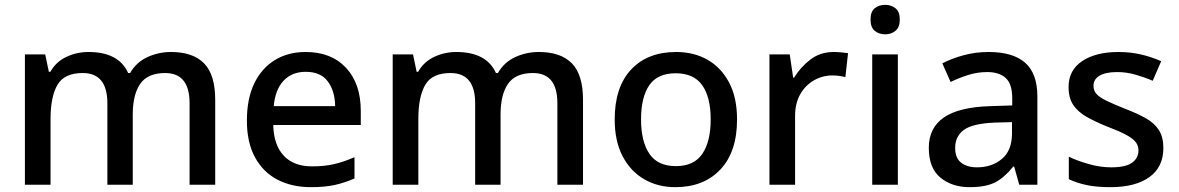

<svg xmlns="http://www.w3.org/2000/svg" viewBox="-20 -764 4874 794"><path d="M687 -549Q778 -549 824 -502Q870 -455 870 -351V0H764V-337Q764 -462 663 -462Q591 -462 560 -417.5Q529 -373 529 -290V0H424V-337Q424 -462 322 -462Q246 -462 217.5 -413Q189 -364 189 -272V0H83V-539H167L182 -467H188Q212 -509 255 -529Q298 -549 346 -549Q471 -549 510 -462H518Q544 -507 590 -528Q636 -549 687 -549Z M1244 -549Q1350 -549 1411 -483.5Q1472 -418 1472 -305V-247H1110Q1112 -164 1153.5 -120Q1195 -76 1270 -76Q1322 -76 1362.5 -85.5Q1403 -95 1446 -114V-26Q1405 -8 1364 1Q1323 10 1266 10Q1187 10 1127.5 -21Q1068 -52 1034.5 -113.5Q1001 -175 1001 -265Q1001 -356 1031.5 -419Q1062 -482 1116.5 -515.5Q1171 -549 1244 -549ZM1244 -467Q1187 -467 1152.5 -430Q1118 -393 1112 -325H1366Q1365 -388 1335.5 -427.5Q1306 -467 1244 -467Z M2208 -549Q2299 -549 2345 -502Q2391 -455 2391 -351V0H2285V-337Q2285 -462 2184 -462Q2112 -462 2081 -417.5Q2050 -373 2050 -290V0H1945V-337Q1945 -462 1843 -462Q1767 -462 1738.5 -413Q1710 -364 1710 -272V0H1604V-539H1688L1703 -467H1709Q1733 -509 1776 -529Q1819 -549 1867 -549Q1992 -549 2031 -462H2039Q2065 -507 2111 -528Q2157 -549 2208 -549Z M3028 -270Q3028 -136 2959 -63Q2890 10 2773 10Q2700 10 2643.5 -23Q2587 -56 2554.5 -118.5Q2522 -181 2522 -270Q2522 -404 2590 -476.5Q2658 -549 2776 -549Q2850 -549 2906.5 -516.5Q2963 -484 2995.5 -422Q3028 -360 3028 -270ZM2631 -270Q2631 -179 2665.5 -128Q2700 -77 2775 -77Q2850 -77 2884.5 -128Q2919 -179 2919 -270Q2919 -362 2884 -411.5Q2849 -461 2774 -461Q2699 -461 2665 -411.5Q2631 -362 2631 -270Z M3428 -549Q3442 -549 3458.5 -547.5Q3475 -546 3487 -544L3476 -445Q3450 -452 3422 -452Q3382 -452 3346.5 -432Q3311 -412 3289.5 -374.5Q3268 -337 3268 -284V0H3162V-539H3246L3260 -443H3264Q3290 -486 3331 -517.5Q3372 -549 3428 -549Z M3641 -744Q3665 -744 3683 -730Q3701 -716 3701 -683Q3701 -651 3683 -636.5Q3665 -622 3641 -622Q3615 -622 3597.5 -636.5Q3580 -651 3580 -683Q3580 -716 3597.5 -730Q3615 -744 3641 -744ZM3693 -539V0H3587V-539Z M4068 -549Q4169 -549 4219.5 -504.5Q4270 -460 4270 -365V0H4195L4174 -75H4170Q4135 -31 4096.5 -10.5Q4058 10 3990 10Q3917 10 3869 -29.5Q3821 -69 3821 -153Q3821 -235 3883 -278Q3945 -321 4074 -325L4166 -328V-358Q4166 -417 4139 -441.5Q4112 -466 4063 -466Q4022 -466 3984 -454Q3946 -442 3911 -425L3877 -502Q3915 -522 3964.5 -535.5Q4014 -549 4068 -549ZM4093 -257Q4001 -253 3965.5 -226.5Q3930 -200 3930 -152Q3930 -110 3955 -91Q3980 -72 4020 -72Q4082 -72 4123.5 -107Q4165 -142 4165 -212V-259Z M4791 -152Q4791 -73 4733 -31.5Q4675 10 4572 10Q4515 10 4474.5 1.5Q4434 -7 4400 -23V-116Q4435 -99 4482.5 -85.5Q4530 -72 4575 -72Q4635 -72 4661.5 -91Q4688 -110 4688 -142Q4688 -160 4678 -174.5Q4668 -189 4640.5 -204.5Q4613 -220 4560 -240Q4508 -261 4472.5 -281.5Q4437 -302 4418 -330.5Q4399 -359 4399 -404Q4399 -474 4455.5 -511.5Q4512 -549 4605 -549Q4654 -549 4697.5 -539Q4741 -529 4782 -511L4747 -430Q4712 -445 4675 -455.5Q4638 -466 4600 -466Q4552 -466 4527 -451Q4502 -436 4502 -409Q4502 -390 4514 -376Q4526 -362 4554.5 -348Q4583 -334 4633 -314Q4683 -295 4718.5 -275Q4754 -255 4772.5 -226Q4791 -197 4791 -152Z"/></svg>

Font: Noto Sans Sinhala Medium
Style: Regular
Weight: 500
Designer: Jelle Bosma - Monotype Design Team
Foundry: Monotype Imaging Inc.
Version: Version 2.006; ttfautohint (v1.8.4.7-5d5b)